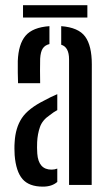

<svg xmlns="http://www.w3.org/2000/svg" viewBox="-20 -707 420 734"><path d="M49 -389Q48.5 -404.5 48 -429.5Q47.5 -454.5 48 -473.5Q50.5 -538.5 77.8 -570.5Q105 -602.5 169 -607V-538.5Q152 -534.5 143.5 -521.8Q135 -509 133.5 -482.5Q133 -466.5 133 -437.8Q133 -409 133.5 -389ZM244 0V-480Q244 -527 214 -536V-607Q280 -602 305.5 -567.2Q331 -532.5 331 -461L330.5 0ZM36 -114Q35.5 -125.5 35.2 -138.5Q35 -151.5 36 -163.5Q39 -218.5 63.5 -255.5Q88 -292.5 150.5 -323.5Q162 -330 174.2 -335.8Q186.5 -341.5 199 -347V-286Q192.5 -282.5 185.2 -277.8Q178 -273 170.5 -267Q142 -248 132.8 -221.5Q123.5 -195 122 -163.5Q121 -143 122.5 -120Q127 -58.5 177 -58.5Q189 -58.5 199 -62.5V-11.5Q178.5 6.5 144 6.5Q91 6.5 66 -22.5Q41 -51.5 36 -114ZM68 -687H314V-640H68Z"/></svg>

Font: Big Shoulders Stencil Display SemiBold
Style: Regular
Weight: 600
Designer: Patric King
Foundry: XO Type Co
Version: Version 1.000